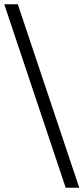

<svg xmlns="http://www.w3.org/2000/svg" viewBox="-30 -831 394 906"><path d="M280 55 -10 -811H54L344 55Z"/></svg>

Font: Krub
Style: Regular
Weight: 400
Designer: Ekaluck Peanpanawate
Foundry: Cadson Demak Co.,Ltd.
Version: Version 1.000; ttfautohint (v1.6)